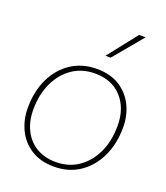

<svg xmlns="http://www.w3.org/2000/svg" viewBox="-137 -829 809 933"><g transform="rotate(20 268.0 -362.5)"><path d="M251 9Q181 9 132.5 -21.5Q84 -52 59 -103.5Q34 -155 34 -216Q34 -302 65.5 -368Q97 -434 154 -471.5Q211 -509 286 -509Q356 -509 404 -478.5Q452 -448 477 -397.5Q502 -347 502 -285Q502 -200 470.5 -133.5Q439 -67 382.5 -29Q326 9 251 9ZM251 -15Q317 -15 367 -49Q417 -83 445.5 -143.5Q474 -204 474 -284Q474 -374 423 -429.5Q372 -485 285 -485Q219 -485 169 -451Q119 -417 90.5 -356.5Q62 -296 62 -217Q62 -157 85 -111.5Q108 -66 150.5 -40.5Q193 -15 251 -15ZM421 -734H455L329 -583H302Z"/></g></svg>

Font: Prodigy Sans ExtraLight
Style: Italic
Weight: 200
Italic angle: -13°
Designer: Wei Huang
Foundry: Wei Huang
Version: Version 1.003; ttfautohint (v1.8.3)